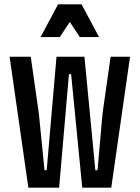

<svg xmlns="http://www.w3.org/2000/svg" viewBox="-20 -860 640 880"><path d="M110 0 24 -600H121L158 -340L184 -80H194L239 -600H367L417 -80H427L450 -340L487 -600H576L490 0H357L306 -520H296L251 0ZM166 -690 246 -840H354L434 -690H346L273 -800H327L254 -690Z"/></svg>

Font: Martian Mono Condensed
Style: Regular
Weight: 400
Width: 3
Designer: Roman Shamin
Foundry: Evil Martians
Version: Version 1.000